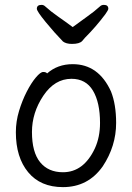

<svg xmlns="http://www.w3.org/2000/svg" viewBox="-20 -749 540 787"><path d="M238 18Q146 18 95.5 -43Q45 -104 45 -207Q45 -251 58 -294Q71 -337 89.5 -373Q108 -409 127 -431.5Q146 -454 157 -454Q169 -454 173 -448Q216 -486 278 -486Q384 -486 435 -374Q456 -321 456 -245Q456 -150 401 -67Q341 18 238 18ZM238 -43Q323 -43 369 -141Q390 -187 390 -245Q390 -329 361 -377.5Q332 -426 273 -426Q204 -426 157.5 -356.5Q111 -287 111 -208Q111 -125 144.5 -84Q178 -43 238 -43ZM275 -569Q251 -569 238 -579Q203 -615 167 -659Q131 -703 131 -713Q131 -729 150 -729Q159 -729 165 -723Q188 -702 219 -680.5Q250 -659 278 -638Q306 -659 336.5 -680.5Q367 -702 390 -723Q396 -729 406 -729Q424 -729 424 -713Q424 -708 412 -691Q374 -640 328 -594L317 -581Q306 -569 275 -569Z"/></svg>

Font: LXGW WenKai Mono TC
Style: Regular
Weight: 400
Designer: LXGW / Fontworks Inc.
Foundry: LXGW / Fontworks Inc.
Version: Version 1.330